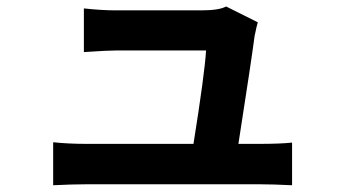

<svg xmlns="http://www.w3.org/2000/svg" viewBox="-20 -544 1040 580"><path d="M700.2 -109.4H763.7Q827.1 -109.4 862.3 -113.3V15.6Q803.7 12.7 766.6 12.7H240.2Q197.3 12.7 140.6 15.6V-114.3Q186.5 -109.4 240.2 -109.4H564.5Q598.6 -324.2 602.5 -391.6H333Q306.6 -391.6 233.4 -386.7V-518.6Q286.1 -512.7 332 -512.7H587.9Q641.6 -512.7 663.1 -524.4L758.8 -476.6Q755.9 -468.8 749 -434.6Q740.2 -366.2 700.2 -109.4Z"/></svg>

Font: GenEi Gothic M Regular
Style: Bold
Weight: 700
Designer: o_tamon (Modified); [Source Han Sans]
Ryoko NISHIZUKA  (kana & ideographs); Paul D. Hunt (Latin, Greek & Cyrillic); Wenl
Version: Version 1.1a;Original Version 1.004